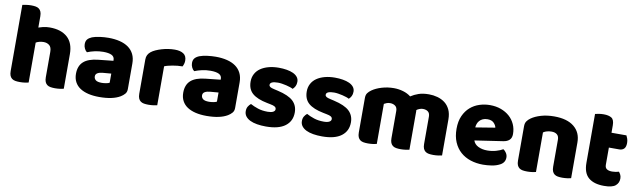

<svg xmlns="http://www.w3.org/2000/svg" viewBox="-41 -1151 5513 1657"><g transform="rotate(10 2715.5 -322.0)"><path d="M532 -1Q522 2 500.5 5Q479 8 456 8Q434 8 416.5 5Q399 2 387 -7Q375 -16 368.5 -31.5Q362 -47 362 -72V-294Q362 -335 341.5 -351.5Q321 -368 291 -368Q271 -368 253 -363Q235 -358 224 -351V-1Q214 2 192.5 5Q171 8 148 8Q126 8 108.5 5Q91 2 79 -7Q67 -16 60.5 -31.5Q54 -47 54 -72V-652Q65 -654 86.5 -657.5Q108 -661 130 -661Q152 -661 169.5 -658Q187 -655 199 -646Q211 -637 217.5 -621.5Q224 -606 224 -581V-483Q237 -488 263.5 -494.5Q290 -501 322 -501Q421 -501 476.5 -451.5Q532 -402 532 -304Z M845 -108Q862 -108 882.5 -111.5Q903 -115 913 -121V-201L841 -195Q813 -193 795 -183Q777 -173 777 -153Q777 -133 792.5 -120.5Q808 -108 845 -108ZM837 -501Q891 -501 935.5 -490Q980 -479 1011.5 -456.5Q1043 -434 1060 -399.5Q1077 -365 1077 -318V-94Q1077 -68 1062.5 -51.5Q1048 -35 1028 -23Q963 16 845 16Q792 16 749.5 6Q707 -4 676.5 -24Q646 -44 629.5 -75Q613 -106 613 -147Q613 -216 654 -253Q695 -290 781 -299L912 -313V-320Q912 -349 886.5 -361.5Q861 -374 813 -374Q775 -374 739 -366Q703 -358 674 -346Q661 -355 652 -373.5Q643 -392 643 -412Q643 -438 655.5 -453.5Q668 -469 694 -480Q723 -491 762.5 -496Q802 -501 837 -501Z M1351 -1Q1341 2 1319.5 5Q1298 8 1275 8Q1253 8 1235.5 5Q1218 2 1206 -7Q1194 -16 1187.5 -31.5Q1181 -47 1181 -72V-372Q1181 -395 1189.5 -411.5Q1198 -428 1214 -441Q1230 -454 1253.5 -464.5Q1277 -475 1304 -483Q1331 -491 1360 -495.5Q1389 -500 1418 -500Q1466 -500 1494 -481.5Q1522 -463 1522 -421Q1522 -407 1518 -393.5Q1514 -380 1508 -369Q1487 -369 1465 -367Q1443 -365 1422 -361Q1401 -357 1382.5 -352.5Q1364 -348 1351 -342Z M1785 -108Q1802 -108 1822.5 -111.5Q1843 -115 1853 -121V-201L1781 -195Q1753 -193 1735 -183Q1717 -173 1717 -153Q1717 -133 1732.5 -120.5Q1748 -108 1785 -108ZM1777 -501Q1831 -501 1875.5 -490Q1920 -479 1951.5 -456.5Q1983 -434 2000 -399.5Q2017 -365 2017 -318V-94Q2017 -68 2002.5 -51.5Q1988 -35 1968 -23Q1903 16 1785 16Q1732 16 1689.5 6Q1647 -4 1616.5 -24Q1586 -44 1569.5 -75Q1553 -106 1553 -147Q1553 -216 1594 -253Q1635 -290 1721 -299L1852 -313V-320Q1852 -349 1826.5 -361.5Q1801 -374 1753 -374Q1715 -374 1679 -366Q1643 -358 1614 -346Q1601 -355 1592 -373.5Q1583 -392 1583 -412Q1583 -438 1595.5 -453.5Q1608 -469 1634 -480Q1663 -491 1702.5 -496Q1742 -501 1777 -501Z M2531 -145Q2531 -69 2474 -26Q2417 17 2306 17Q2264 17 2228 11Q2192 5 2166.5 -7.5Q2141 -20 2126.5 -39Q2112 -58 2112 -84Q2112 -108 2122 -124.5Q2132 -141 2146 -152Q2175 -136 2212.5 -123.5Q2250 -111 2299 -111Q2330 -111 2346.5 -120Q2363 -129 2363 -144Q2363 -158 2351 -166Q2339 -174 2311 -179L2281 -185Q2194 -202 2151.5 -238.5Q2109 -275 2109 -343Q2109 -380 2125 -410Q2141 -440 2170 -460Q2199 -480 2239.5 -491Q2280 -502 2329 -502Q2366 -502 2398.5 -496.5Q2431 -491 2455 -480Q2479 -469 2493 -451.5Q2507 -434 2507 -410Q2507 -387 2498.5 -370.5Q2490 -354 2477 -343Q2469 -348 2453 -353.5Q2437 -359 2418 -363.5Q2399 -368 2379.5 -371Q2360 -374 2344 -374Q2311 -374 2293 -366.5Q2275 -359 2275 -343Q2275 -332 2285 -325Q2295 -318 2323 -312L2354 -305Q2450 -283 2490.5 -244.5Q2531 -206 2531 -145Z M3023 -145Q3023 -69 2966 -26Q2909 17 2798 17Q2756 17 2720 11Q2684 5 2658.5 -7.5Q2633 -20 2618.5 -39Q2604 -58 2604 -84Q2604 -108 2614 -124.5Q2624 -141 2638 -152Q2667 -136 2704.5 -123.5Q2742 -111 2791 -111Q2822 -111 2838.5 -120Q2855 -129 2855 -144Q2855 -158 2843 -166Q2831 -174 2803 -179L2773 -185Q2686 -202 2643.5 -238.5Q2601 -275 2601 -343Q2601 -380 2617 -410Q2633 -440 2662 -460Q2691 -480 2731.5 -491Q2772 -502 2821 -502Q2858 -502 2890.5 -496.5Q2923 -491 2947 -480Q2971 -469 2985 -451.5Q2999 -434 2999 -410Q2999 -387 2990.5 -370.5Q2982 -354 2969 -343Q2961 -348 2945 -353.5Q2929 -359 2910 -363.5Q2891 -368 2871.5 -371Q2852 -374 2836 -374Q2803 -374 2785 -366.5Q2767 -359 2767 -343Q2767 -332 2777 -325Q2787 -318 2815 -312L2846 -305Q2942 -283 2982.5 -244.5Q3023 -206 3023 -145Z M3338 -501Q3379 -501 3418.5 -489.5Q3458 -478 3487 -455Q3517 -475 3554.5 -488Q3592 -501 3645 -501Q3683 -501 3719.5 -491Q3756 -481 3784.5 -459.5Q3813 -438 3830 -402.5Q3847 -367 3847 -316V-1Q3837 2 3815.5 5Q3794 8 3771 8Q3749 8 3731.5 5Q3714 2 3702 -7Q3690 -16 3683.5 -31.5Q3677 -47 3677 -72V-311Q3677 -341 3660 -354.5Q3643 -368 3614 -368Q3600 -368 3584 -361.5Q3568 -355 3560 -348Q3561 -344 3561 -340.5Q3561 -337 3561 -334V-1Q3550 2 3528.5 5Q3507 8 3485 8Q3463 8 3445.5 5Q3428 2 3416 -7Q3404 -16 3397.5 -31.5Q3391 -47 3391 -72V-311Q3391 -341 3372.5 -354.5Q3354 -368 3328 -368Q3310 -368 3297 -362.5Q3284 -357 3275 -352V-1Q3265 2 3243.5 5Q3222 8 3199 8Q3177 8 3159.5 5Q3142 2 3130 -7Q3118 -16 3111.5 -31.5Q3105 -47 3105 -72V-374Q3105 -401 3116.5 -417Q3128 -433 3148 -447Q3182 -471 3232.5 -486Q3283 -501 3338 -501Z M4208 16Q4149 16 4098.5 -0.5Q4048 -17 4010.5 -50Q3973 -83 3951.5 -133Q3930 -183 3930 -250Q3930 -316 3951.5 -363.5Q3973 -411 4008 -441.5Q4043 -472 4088 -486.5Q4133 -501 4180 -501Q4233 -501 4276.5 -485Q4320 -469 4351.5 -441Q4383 -413 4400.5 -374Q4418 -335 4418 -289Q4418 -255 4399 -237Q4380 -219 4346 -214L4099 -177Q4110 -144 4144 -127.5Q4178 -111 4222 -111Q4263 -111 4299.5 -121.5Q4336 -132 4359 -146Q4375 -136 4386 -118Q4397 -100 4397 -80Q4397 -35 4355 -13Q4323 4 4283 10Q4243 16 4208 16ZM4180 -377Q4156 -377 4138.5 -369Q4121 -361 4110 -348.5Q4099 -336 4093.5 -320.5Q4088 -305 4087 -289L4258 -317Q4255 -337 4236 -357Q4217 -377 4180 -377Z M4808 -308Q4808 -339 4790.5 -353.5Q4773 -368 4743 -368Q4723 -368 4703.5 -363Q4684 -358 4670 -348V-1Q4660 2 4638.5 5Q4617 8 4594 8Q4572 8 4554.5 5Q4537 2 4525 -7Q4513 -16 4506.5 -31.5Q4500 -47 4500 -72V-372Q4500 -399 4511.5 -416Q4523 -433 4543 -447Q4577 -471 4628.5 -486Q4680 -501 4743 -501Q4856 -501 4917 -451.5Q4978 -402 4978 -314V-1Q4968 2 4946.5 5Q4925 8 4902 8Q4880 8 4862.5 5Q4845 2 4833 -7Q4821 -16 4814.5 -31.5Q4808 -47 4808 -72Z M5253 -167Q5253 -141 5269.5 -130Q5286 -119 5316 -119Q5331 -119 5347 -121.5Q5363 -124 5375 -128Q5384 -117 5390.5 -103.5Q5397 -90 5397 -71Q5397 -33 5368.5 -9Q5340 15 5268 15Q5180 15 5132.5 -25Q5085 -65 5085 -155V-583Q5096 -586 5116.5 -589.5Q5137 -593 5160 -593Q5204 -593 5228.5 -577.5Q5253 -562 5253 -512V-448H5384Q5390 -437 5395.5 -420.5Q5401 -404 5401 -384Q5401 -349 5385.5 -333.5Q5370 -318 5344 -318H5253Z"/></g></svg>

Font: Baloo Tammudu
Style: Regular
Weight: 400
Designer: Omkar Shende and Ek Type
Foundry: Ek Type
Version: Version 1.443;PS 1.000;hotconv 16.6.51;makeotf.lib2.5.65220;